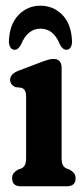

<svg xmlns="http://www.w3.org/2000/svg" viewBox="-20 -653 294 673"><path d="M196 -414.5V-101Q196 -82 200.5 -74Q205 -66 213 -62.5L225 -58Q234.5 -52 239.8 -45.5Q245 -39 245 -28Q245 0 214 0H53Q22.5 0 22.5 -28Q22.5 -39 27.5 -45.5Q32.5 -52 42 -58L54.5 -62.5Q62.5 -66 67 -74Q71.5 -82 71.5 -101V-312.5Q71.5 -328.5 67.5 -335.5Q63.5 -342.5 54.5 -345.5L34.5 -347.5Q15.5 -356 15.5 -373.5Q15.5 -393.5 44.5 -405L117 -432.5Q135 -439.5 146.8 -443Q158.5 -446.5 167.5 -446.5Q196 -446.5 196 -414.5ZM121.8 -552.5Q76.8 -552.5 54.2 -498Q44.6 -478.5 31.2 -478.5Q21.6 -478.5 15.8 -488Q10.1 -497.5 11.4 -513.5Q14.7 -570 45.9 -601.5Q77.2 -633 121.8 -633Q166.9 -633 198 -601.5Q229 -570 232.2 -513.5Q233.6 -497.5 228.1 -488Q222.6 -478.5 212.5 -478.5Q199.6 -478.5 189.5 -498Q167.8 -552.5 121.8 -552.5Z"/></svg>

Font: Fraunces 144pt SuperSoft SemiBold
Style: Regular
Weight: 600
Version: Version 1.000;[b76b70a41]